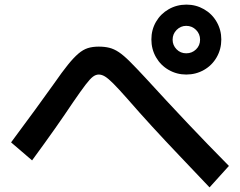

<svg xmlns="http://www.w3.org/2000/svg" viewBox="-20 -816 1040 832"><path d="M787 -493Q746 -493 711 -513Q676 -533 656 -568Q636 -603 636 -645Q636 -687 656 -721.5Q676 -756 711 -776Q746 -796 788 -796Q829 -796 864 -776Q899 -756 919 -721Q939 -686 939 -645Q939 -603 919 -568Q899 -533 864 -513Q829 -493 787 -493ZM787 -585Q812 -585 829.5 -602Q847 -619 847 -644Q847 -669 829.5 -686.5Q812 -704 787 -704Q763 -704 745.5 -686.5Q728 -669 728 -644Q728 -620 745 -602.5Q762 -585 787 -585ZM888 -4Q816 -80 755 -144Q694 -208 639 -268Q584 -328 531 -389Q493 -432 471 -454Q449 -476 435 -484.5Q421 -493 408 -493Q395 -493 382.5 -483.5Q370 -474 350.5 -448.5Q331 -423 296 -372Q262 -321 219.5 -260.5Q177 -200 119 -121L28 -199Q86 -277 132 -340Q178 -403 215 -455Q249 -504 274 -535Q299 -566 319.5 -583.5Q340 -601 360.5 -607.5Q381 -614 408 -614Q433 -614 453.5 -609Q474 -604 495 -590Q516 -576 543 -549Q570 -522 609 -480Q704 -376 792 -283Q880 -190 972 -97Z"/></svg>

Font: M PLUS 2 SemiBold
Style: Regular
Weight: 600
Designer: Coji Morishita
Foundry: UNDERFOREST DESIGN
Version: Version 1.001